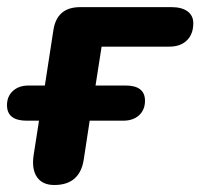

<svg xmlns="http://www.w3.org/2000/svg" viewBox="-28 -510 562 538"><path d="M66.2 -75.2 81.3 -171.8H47.1Q-8.4 -171.8 -8.4 -215.3Q-8.4 -240 8.2 -255.2Q24.8 -270.4 52.9 -270.4H97.7L121.7 -426.1Q131.7 -490 196.7 -490H453Q481.3 -490 497.5 -478.2Q513.6 -466.4 513.6 -444.9Q513.6 -414.4 495.7 -396.9Q477.7 -379.3 446.2 -379.3H256.7L239.7 -270.4H323.6Q378.3 -270.4 378.3 -227.7Q378.3 -202.3 361.7 -187Q345 -171.8 316.9 -171.8H223.3L206.8 -63.8Q196.1 8.4 124.1 8.4Q91 8.4 75.7 -13.7Q60.4 -35.7 66.2 -75.2Z"/></svg>

Font: SN Pro Thin
Style: Italic
Weight: 200
Italic angle: -9°
Designer: Tobias Whetton
Foundry: Supernotes
Version: Version 1.003;Glyphs 3.3 (3324)